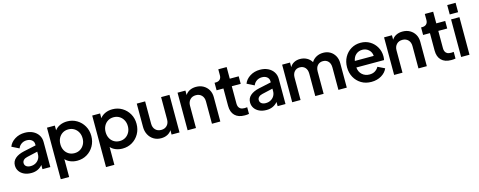

<svg xmlns="http://www.w3.org/2000/svg" viewBox="-35 -1603 6633 2660"><g transform="rotate(-15 3281.5 -272.5)"><path d="M224 12Q164 12 120 -9Q76 -30 52 -66Q28 -102 28 -148Q28 -208 73 -247.5Q118 -287 200 -305L377 -343V-360Q377 -397 349 -420Q321 -443 276 -443Q233 -443 200 -420.5Q167 -398 152 -360L48 -412Q71 -473 133.5 -512Q196 -551 276 -551Q342 -551 391.5 -526.5Q441 -502 469 -459Q497 -416 497 -360V0H384V-60Q323 12 224 12ZM153 -149Q153 -118 176 -100.5Q199 -83 238 -83Q278 -83 309.5 -100.5Q341 -118 359 -148.5Q377 -179 377 -217V-253L224 -218Q191 -211 172 -192.5Q153 -174 153 -149Z M593 200V-539H706V-471Q734 -509 780.5 -530Q827 -551 884 -551Q960 -551 1022 -514Q1084 -477 1120.5 -413.5Q1157 -350 1157 -270Q1157 -190 1120.5 -126Q1084 -62 1022 -25Q960 12 883 12Q830 12 785.5 -6Q741 -24 713 -56V200ZM872 -99Q918 -99 954 -121Q990 -143 1011 -181.5Q1032 -220 1032 -269Q1032 -319 1011 -357.5Q990 -396 954 -418Q918 -440 872 -440Q825 -440 789.5 -418Q754 -396 733.5 -357.5Q713 -319 713 -269Q713 -220 733 -181.5Q753 -143 789 -121Q825 -99 872 -99Z M1242 200V-539H1355V-471Q1383 -509 1429.5 -530Q1476 -551 1533 -551Q1609 -551 1671 -514Q1733 -477 1769.5 -413.5Q1806 -350 1806 -270Q1806 -190 1769.5 -126Q1733 -62 1671 -25Q1609 12 1532 12Q1479 12 1434.5 -6Q1390 -24 1362 -56V200ZM1521 -99Q1567 -99 1603 -121Q1639 -143 1660 -181.5Q1681 -220 1681 -269Q1681 -319 1660 -357.5Q1639 -396 1603 -418Q1567 -440 1521 -440Q1474 -440 1438.5 -418Q1403 -396 1382.5 -357.5Q1362 -319 1362 -269Q1362 -220 1382 -181.5Q1402 -143 1438 -121Q1474 -99 1521 -99Z M2085 12Q2025 12 1979 -16Q1933 -44 1907 -93Q1881 -142 1881 -204V-539H2001V-219Q2001 -164 2032.5 -131.5Q2064 -99 2116 -99Q2167 -99 2198.5 -131.5Q2230 -164 2230 -219V-539H2350V0H2236V-63Q2214 -27 2174.5 -7.5Q2135 12 2085 12Z M2466 0V-539H2579V-475Q2602 -512 2642 -531.5Q2682 -551 2732 -551Q2792 -551 2837.5 -525Q2883 -499 2909 -454Q2935 -409 2935 -350V0H2815V-320Q2815 -375 2783.5 -407.5Q2752 -440 2701 -440Q2649 -440 2617.5 -407Q2586 -374 2586 -320V0Z M3284 6Q3193 6 3144 -43Q3095 -92 3095 -181V-431H2997V-539H3013Q3052 -539 3073.5 -560Q3095 -581 3095 -620V-706H3215V-539H3343V-431H3215V-181Q3215 -158 3223 -137.5Q3231 -117 3251.5 -104.5Q3272 -92 3310 -92Q3327 -92 3346 -95V1Q3332 4 3315 5Q3298 6 3284 6Z M3597 12Q3537 12 3493 -9Q3449 -30 3425 -66Q3401 -102 3401 -148Q3401 -208 3446 -247.5Q3491 -287 3573 -305L3750 -343V-360Q3750 -397 3722 -420Q3694 -443 3649 -443Q3606 -443 3573 -420.5Q3540 -398 3525 -360L3421 -412Q3444 -473 3506.5 -512Q3569 -551 3649 -551Q3715 -551 3764.5 -526.5Q3814 -502 3842 -459Q3870 -416 3870 -360V0H3757V-60Q3696 12 3597 12ZM3526 -149Q3526 -118 3549 -100.5Q3572 -83 3611 -83Q3651 -83 3682.5 -100.5Q3714 -118 3732 -148.5Q3750 -179 3750 -217V-253L3597 -218Q3564 -211 3545 -192.5Q3526 -174 3526 -149Z M3966 0V-539H4079V-473Q4100 -511 4138 -531Q4176 -551 4224 -551Q4278 -551 4321 -527.5Q4364 -504 4389 -462Q4413 -503 4457 -527Q4501 -551 4557 -551Q4613 -551 4656 -525.5Q4699 -500 4724 -455Q4749 -410 4749 -350V0H4629V-320Q4629 -377 4600 -408.5Q4571 -440 4523 -440Q4476 -440 4446.5 -408Q4417 -376 4417 -320V0H4297V-320Q4297 -377 4268 -408.5Q4239 -440 4191 -440Q4144 -440 4115 -408Q4086 -376 4086 -320V0Z M5101 12Q5019 12 4957 -25.5Q4895 -63 4860 -127Q4825 -191 4825 -270Q4825 -351 4860 -414.5Q4895 -478 4955.5 -514.5Q5016 -551 5092 -551Q5168 -551 5226.5 -515Q5285 -479 5318.5 -419.5Q5352 -360 5352 -289Q5352 -275 5350.5 -261Q5349 -247 5346 -235H4949Q4955 -170 4997.5 -132Q5040 -94 5102 -94Q5150 -94 5182.5 -115Q5215 -136 5233 -169L5332 -121Q5308 -63 5246 -25.5Q5184 12 5101 12ZM5092 -451Q5039 -451 5001 -419Q4963 -387 4952 -328H5223Q5220 -382 5182 -416.5Q5144 -451 5092 -451Z M5428 0V-539H5541V-475Q5564 -512 5604 -531.5Q5644 -551 5694 -551Q5754 -551 5799.5 -525Q5845 -499 5871 -454Q5897 -409 5897 -350V0H5777V-320Q5777 -375 5745.5 -407.5Q5714 -440 5663 -440Q5611 -440 5579.5 -407Q5548 -374 5548 -320V0Z M6246 6Q6155 6 6106 -43Q6057 -92 6057 -181V-431H5959V-539H5975Q6014 -539 6035.5 -560Q6057 -581 6057 -620V-706H6177V-539H6305V-431H6177V-181Q6177 -158 6185 -137.5Q6193 -117 6213.5 -104.5Q6234 -92 6272 -92Q6289 -92 6308 -95V1Q6294 4 6277 5Q6260 6 6246 6Z M6389 -610V-745H6509V-610ZM6389 0V-539H6509V0Z"/></g></svg>

Font: Plus Jakarta Display Medium
Style: Regular
Weight: 500
Designer: Gumpita Rahayu
Foundry: Tokotype Studio
Version: Version 1.000